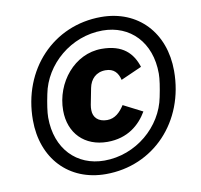

<svg xmlns="http://www.w3.org/2000/svg" viewBox="-80 -795 931 891"><g transform="rotate(-10 385.5 -349.0)"><path d="M349 12C574 12 743 -166 743 -405C743 -585 627 -710 452 -710C227 -710 58 -532 58 -293C58 -113 174 12 349 12ZM353 -51C223 -51 130 -145 130 -293C130 -318 136 -358 145 -401C171 -537 299 -647 448 -647C578 -647 671 -553 671 -405C671 -380 665 -340 656 -297C630 -161 502 -51 353 -51ZM382 -134C478 -134 536 -186 570 -244L480 -290C460 -259 435 -234 398 -234C356 -234 333 -258 333 -292C333 -300 333 -307 335 -317L350 -394C358 -434 385 -463 430 -463C469 -463 488 -440 496 -406L595 -450C574 -516 529 -564 429 -564C301 -564 204 -444 204 -313C204 -205 275 -134 382 -134Z"/></g></svg>

Font: LVC Sans
Style: Bold Italic
Weight: 700
Italic angle: -11.31°
Designer: Mike Abbink, Paul van der Laan, Pieter van Rosmalen
Foundry: Bold Monday
Version: Version 3.0